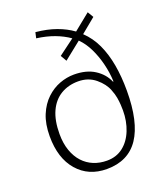

<svg xmlns="http://www.w3.org/2000/svg" viewBox="-143 -867 842 978"><g transform="rotate(-20 278.0 -378.0)"><path d="M268 14Q169 14 109.5 -54.5Q50 -123 50 -242Q50 -309 70 -357Q90 -405 123 -436Q156 -467 195 -481.5Q234 -496 273 -496Q340 -496 384.5 -467.5Q429 -439 448 -394H451Q449 -443 437 -491Q425 -539 405 -580Q385 -621 356 -650L262 -575L243 -608L329 -672Q295 -696 252 -712Q209 -728 156 -735L163 -766Q225 -760 273.5 -742.5Q322 -725 359 -698L448 -770L467 -738L388 -673Q428 -635 452 -583.5Q476 -532 487.5 -467.5Q499 -403 499 -327Q499 -242 484.5 -178Q470 -114 441.5 -71.5Q413 -29 369.5 -7.5Q326 14 268 14ZM283 -26Q334 -26 370.5 -54.5Q407 -83 426.5 -132Q446 -181 446 -239Q446 -252 445 -269.5Q444 -287 440.5 -308Q437 -329 427 -354Q413 -392 374.5 -424Q336 -456 281 -456Q228 -456 187 -431.5Q146 -407 123.5 -358Q101 -309 101 -236Q101 -185 115 -145.5Q129 -106 153.5 -79.5Q178 -53 211 -39.5Q244 -26 283 -26Z"/></g></svg>

Font: Literata ExtraLight
Style: Regular
Weight: 250
Designer: Latin by Veronika Burian and Jose Scaglione. Greek by Irene Vlachou. Cyrillic by Vera Evstafieva.
Foundry: TypeTogether
Version: Version 3.103;gftools[0.9.29]